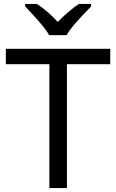

<svg xmlns="http://www.w3.org/2000/svg" viewBox="-20 -964 596 984"><path d="M323 0H233V-635H10V-714H545V-635H323ZM232 -784Q219 -807 197 -833.5Q175 -860 151 -886Q127 -912 109 -931V-944H169Q195 -927 223 -903Q251 -879 276 -852Q303 -879 331 -903Q359 -927 385 -944H447V-931Q428 -912 403.5 -886Q379 -860 356.5 -833.5Q334 -807 322 -784Z"/></svg>

Font: Noto Sans Tangsa
Style: Regular
Weight: 400
Designer: David Williams
Foundry: Google LLC
Version: Version 1.504